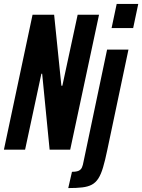

<svg xmlns="http://www.w3.org/2000/svg" viewBox="-26 -763 725 979"><path d="M-6 0 140 -688H250L287 -326H292L370 -688H479L332 0H227L189 -387H185L102 0ZM543 -620 569 -743H679L653 -620ZM322 196 341 113Q364 113 375.5 107.5Q387 102 392 90.5Q397 79 400 61L520 -510H629L521 2Q510 55 499.5 90.5Q489 126 475.5 147Q462 168 442.5 178.5Q423 189 394 192.5Q365 196 322 196Z"/></svg>

Font: Saira ExtraCondensed
Style: Bold Italic
Weight: 700
Width: 2
Italic angle: -12°
Designer: Hector Gatti with collaboration of the Omnibus-Type team
Foundry: Omnibus-Type
Version: Version 1.101